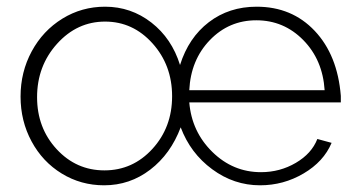

<svg xmlns="http://www.w3.org/2000/svg" viewBox="-20 -549 1080 579"><path d="M42 -257.8Q42 -332 75.7 -394.3Q109.4 -456.5 168 -492.7Q226.6 -528.8 296.9 -528.8Q375 -528.8 436.5 -481Q498 -433.1 522.9 -353Q548.8 -435.5 609.9 -482.2Q670.9 -528.8 753.9 -528.8Q860.4 -528.8 929.2 -455.8Q998 -382.8 1007.8 -259.8V-240.2H550.8Q558.1 -151.9 620.4 -90.8Q682.6 -29.8 767.1 -29.8Q824.2 -29.8 872.1 -57.9Q919.9 -85.9 937 -129.9L980 -118.2Q956.1 -61.5 895.5 -25.9Q835 9.8 764.2 9.8Q685.5 9.8 619.9 -38.6Q554.2 -86.9 524.9 -165Q494.6 -84.5 433.1 -37.4Q371.6 9.8 293.9 9.8Q224.1 9.8 166.3 -25.6Q108.4 -61 75.2 -122.6Q42 -184.1 42 -257.8ZM959 -276.9Q953.1 -368.7 894.5 -428.2Q835.9 -487.8 752.9 -487.8Q670.4 -487.8 612.8 -428Q555.2 -368.2 550.8 -276.9ZM296.9 -483.9Q212.4 -483.9 152.1 -417Q91.8 -350.1 91.8 -255.9Q91.8 -163.1 150.9 -99.1Q210 -35.2 294.9 -35.2Q380.4 -35.2 439.7 -100.1Q499 -165 499 -258.8Q499 -352.5 439.9 -418.2Q380.9 -483.9 296.9 -483.9Z"/></svg>

Font: Rawline Light
Style: Regular
Weight: 300
Designer: Matt McInerney, Pablo Impallari, Rodrigo Fuenzalida
Foundry: Matt McInerney, Pablo Impallari, Rodrigo Fuenzalida
Version: Version 4.020;PS 004.020;hotconv 1.0.88;makeotf.lib2.5.64775